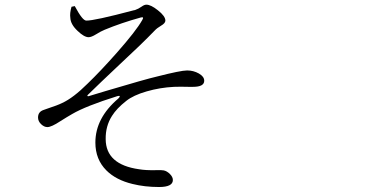

<svg xmlns="http://www.w3.org/2000/svg" viewBox="-20 -749 1540 801"><path d="M643.6 31.2Q584 31.2 533.2 18.6Q463.9 2 423.8 -38.1Q377.9 -84 377.9 -154.3Q377.9 -256.8 473.6 -337.9Q480.5 -344.7 479.5 -347.7Q478.5 -350.6 468.8 -347.7Q337.9 -306.6 281.2 -273.4Q260.7 -261.7 231.4 -243.2Q194.3 -218.8 177.7 -218.8Q164.1 -218.8 151.4 -231Q138.7 -243.2 138.7 -258.8Q138.7 -282.2 161.1 -290Q166 -292 177.7 -295.9Q219.7 -309.6 239.3 -319.3Q286.1 -340.8 345.7 -400.4Q399.4 -452.1 466.8 -528.3Q547.9 -620.1 573.2 -665Q583 -680.7 566.4 -675.8Q485.4 -653.3 417 -625Q400.4 -618.2 380.9 -606Q361.3 -593.8 349.6 -593.8Q331.1 -593.8 303.7 -620.1Q274.4 -647.5 273.4 -674.8Q270.5 -693.4 278.3 -720.7L292 -723.6L293 -721.7Q324.2 -663.1 339.8 -663.1Q372.1 -662.1 538.1 -706.1Q541 -707 543 -707Q557.6 -711.9 571.3 -721.7Q582 -729.5 590.8 -729.5Q609.4 -729.5 638.7 -706.1Q669.9 -681.6 669.9 -663.1Q669.9 -652.3 652.3 -642.1Q634.8 -631.8 625 -621.1Q571.3 -565.4 477.5 -478.5Q396.5 -402.3 346.7 -353.5Q343.8 -351.6 344.7 -349.1Q345.7 -346.7 349.6 -347.7Q372.1 -354.5 423.8 -370.1Q587.9 -418.9 634.8 -429.7Q734.4 -455.1 760.7 -455.1Q787.1 -455.1 809.6 -442.4Q832 -429.7 832 -412.1Q832 -386.7 785.2 -386.7Q779.3 -386.7 766.6 -386.7Q732.4 -387.7 706.1 -386.7Q647.5 -383.8 591.8 -367.7Q536.1 -351.6 506.8 -328.1Q466.8 -296.9 447.3 -265.6Q419.9 -222.7 420.9 -168Q421.9 -62.5 559.6 -43Q587.9 -38.1 629.9 -39.1Q654.3 -40 663.1 -38.1Q676.8 -35.2 689 -22.9Q701.2 -10.7 701.2 2Q701.2 31.2 643.6 31.2Z"/></svg>

Font: Bpmf GenRyu Min R
Style: R
Weight: 400
Foundry: But Ko
Version: Version 1.320